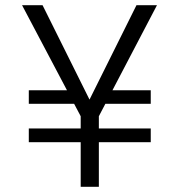

<svg xmlns="http://www.w3.org/2000/svg" viewBox="-20 -720 690 740"><path d="M291 0V-272L65 -700H144L341 -304H309L506 -700H585L361 -272V0ZM91 -172V-225H561V-172ZM91 -320V-372H289L300 -320ZM360 -320 371 -372H561V-320Z"/></svg>

Font: Host Grotesk Light Light
Style: Regular
Weight: 300
Version: Version 1.003